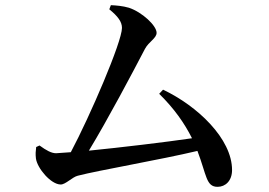

<svg xmlns="http://www.w3.org/2000/svg" viewBox="-20 -735 1040 743"><path d="M120 -166C118 -150 117 -139 119 -122C124 -84 177 -21 215 -21C234 -21 260 -50 281 -55C362 -76 601 -117 744 -151C780 -57 777 -12 822 -12C852 -12 878 -35 878 -77C878 -198 744 -325 611 -388L596 -372C654 -315 694 -258 723 -200C621 -185 445 -164 324 -152C398 -274 493 -454 541 -546C556 -574 586 -587 586 -608C586 -636 530 -688 479 -705C455 -712 430 -714 409 -715L403 -699C436 -672 452 -651 452 -627C452 -573 328 -285 254 -146L197 -142C179 -142 159 -153 133 -172Z"/></svg>

Font: Noto Serif JP SemiBold
Style: Regular
Weight: 600
Designer: Ryoko NISHIZUKA 西塚涼子 (kana & ideographs); Frank Grießhammer (Latin, Greek & Cyrillic); Wenlong ZHANG 张文龙 (bopomofo); San
Foundry: Adobe
Version: Version 2.001;hotconv 1.1.0;makeotfexe 2.6.0